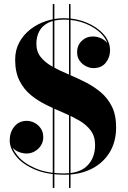

<svg xmlns="http://www.w3.org/2000/svg" viewBox="-20 -850 634 950"><path d="M300 14.5Q211 14.5 150.2 -12.2Q89.5 -39 58.8 -78.2Q28 -117.5 28 -155Q28 -195.5 51 -223.8Q74 -252 112.5 -252Q132 -252 150.5 -242.5Q169 -233 181.5 -215Q194 -197 194 -171Q194 -147.5 182 -129.2Q170 -111 151.2 -100.8Q132.5 -90.5 112 -90.5Q92 -90.5 72.8 -98.2Q53.5 -106 41.2 -120.5Q29 -135 29 -155L36 -153.5Q36 -118 65.8 -80.8Q95.5 -43.5 153.8 -17.8Q212 8 297 8Q374.5 8 412.5 -30.8Q450.5 -69.5 450.5 -132.5Q450.5 -175.5 429 -204.2Q407.5 -233 372.2 -253.5Q337 -274 295 -291.8Q253 -309.5 210.8 -330Q168.5 -350.5 133.2 -379.2Q98 -408 76.5 -450.5Q55 -493 55 -555Q55 -602 75.2 -639.8Q95.5 -677.5 130 -704.5Q164.5 -731.5 207.8 -745.8Q251 -760 297 -760Q356 -760 408 -738.5Q460 -717 492.2 -681Q524.5 -645 524.5 -601Q524.5 -565.5 503 -539.2Q481.5 -513 442.5 -513Q424 -513 405.2 -522.5Q386.5 -532 374 -549.5Q361.5 -567 361.5 -591.5Q361.5 -625.5 384.2 -647.5Q407 -669.5 439.5 -669.5Q460 -669.5 479.2 -661Q498.5 -652.5 511 -637Q523.5 -621.5 523.5 -601H517Q517 -643.5 485.8 -678Q454.5 -712.5 404.5 -732.8Q354.5 -753 297.5 -753Q248.5 -753 218.2 -737.2Q188 -721.5 174 -694.8Q160 -668 160 -633.5Q160 -594.5 181.5 -567.8Q203 -541 238 -521.2Q273 -501.5 315.2 -483.8Q357.5 -466 399.5 -445Q441.5 -424 476.8 -395Q512 -366 533.2 -323.8Q554.5 -281.5 554.5 -220Q554.5 -148 522 -95.2Q489.5 -42.5 432 -14Q374.5 14.5 300 14.5ZM241 80V-830H249V80ZM321.5 80V-830H329V80Z"/></svg>

Font: Bodoni Moda 28pt
Style: Bold
Weight: 700
Designer: Owen Earl
Foundry: indestructible type
Version: Version 2.005